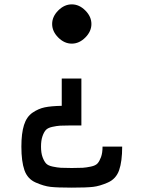

<svg xmlns="http://www.w3.org/2000/svg" viewBox="-20 -610 658 880"><path d="M247 -562Q275 -590 309 -590Q343 -590 371 -562Q399 -534 399 -500Q399 -466 371 -438Q343 -410 309 -410Q275 -410 247 -438Q219 -466 219 -500Q219 -534 247 -562ZM353 -250V-35H304Q271 -35 255.5 -34Q240 -33 219.5 -28.5Q199 -24 190 -14Q181 -4 174.5 15Q168 34 168 62Q168 91 175 110Q182 129 191 139Q200 149 221.5 153.5Q243 158 259 159Q275 160 309 160Q343 160 359 159Q375 158 396.5 153.5Q418 149 427 139Q436 129 443 110Q450 91 450 62H540Q540 130 526 170Q512 210 474.5 226.5Q437 243 406.5 246.5Q376 250 309 250Q242 250 211.5 246.5Q181 243 143.5 226.5Q106 210 92 170Q78 130 78 62Q78 1 90 -37Q102 -75 129 -93.5Q156 -112 185 -118Q214 -124 263 -125V-250Z"/></svg>

Font: Hermit
Style: Regular
Weight: 400
Designer: Pablo Caro
Version: Version 2.000;PS 002.000;hotconv 1.0.88;makeotf.lib2.5.64775